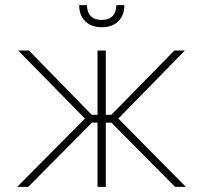

<svg xmlns="http://www.w3.org/2000/svg" viewBox="-20 -727 791 747"><path d="M310.5 -265.6 50.8 -530.3H92.8L336.9 -280.3H359.4V-530.3H391.6V-280.3H413.1L658.2 -530.3H699.2L440.4 -265.6L703.1 0H661.1L413.1 -250H391.6V0H359.4V-250H337.9L89.8 0H46.9ZM376 -621.1Q335 -621.1 311.5 -644.3Q288.1 -667.5 288.1 -707H318.4Q318.4 -679.7 333 -664.6Q347.7 -649.4 376 -649.4Q403.3 -649.4 418 -664.6Q432.6 -679.7 432.6 -707H463.9Q463.9 -667.5 440.4 -644.3Q417 -621.1 376 -621.1Z"/></svg>

Font: Pretendard JP Thin
Style: Regular
Weight: 100
Designer: Base glyphs from Inter by Rasmus Andersson; Hangeul glyphs from Noto Sans CJK(Source Han Sans) by Jang Soo-young and Kan
Foundry: Kil Hyung-jin
Version: Version 1.309